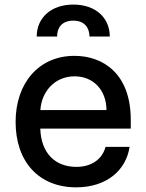

<svg xmlns="http://www.w3.org/2000/svg" viewBox="-20 -792 627 823"><path d="M306.5 11C437.5 11 520.6 -62.5 535.5 -162.6H432.5C418 -108.7 371.8 -76.7 307.5 -76.7C216.6 -76.7 155.9 -135.3 152.7 -240.8H540.5V-278.4C540.5 -475.5 422.6 -552.6 299 -552.6C147 -552.6 46.9 -436.8 46.9 -269.2C46.9 -99.8 145.6 11 306.5 11ZM137.4 -635.3H224.8C224.4 -670.8 243.3 -703.5 294.4 -703.5C343.4 -703.5 363.3 -671.9 363.6 -635.3H450.6C450.6 -714.8 391 -772.4 294.4 -772.4C197.8 -772.4 137.4 -714.8 137.4 -635.3ZM153.1 -320.3C157.7 -397.7 213.4 -464.8 299.7 -464.8C382.1 -464.8 436.1 -403.8 436.4 -320.3Z"/></svg>

Font: Magic Ui Pro Medium
Style: Regular
Weight: 500
Designer: Stefan Endress, Andreas Faust
Version: Version 1.000;FEAKit 1.0